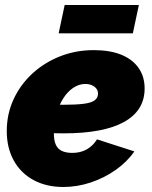

<svg xmlns="http://www.w3.org/2000/svg" viewBox="-20 -736 606 766"><path d="M233 10Q165 10 114 -17.5Q63 -45 35 -95.5Q7 -146 7 -213Q7 -281 34 -339.5Q61 -398 108.5 -442Q156 -486 219 -511Q282 -536 354 -536Q418 -536 463 -518Q508 -500 532.5 -465.5Q557 -431 557 -383Q557 -295 475 -249.5Q393 -204 234 -204Q202 -204 166.5 -205.5Q131 -207 96 -211L120 -324Q146 -321 174 -319.5Q202 -318 233 -318Q284 -318 314.5 -322Q345 -326 358 -336Q371 -346 371 -362Q371 -374 364.5 -382.5Q358 -391 346.5 -396Q335 -401 320 -401Q295 -401 272 -385.5Q249 -370 232 -343Q215 -316 205 -280Q195 -244 195 -203Q195 -176 202.5 -159Q210 -142 226.5 -134Q243 -126 269 -126Q301 -126 326 -140Q351 -154 367 -180L516 -132Q487 -90 441.5 -58Q396 -26 342 -8Q288 10 233 10ZM214 -603 238 -716H534L510 -603Z"/></svg>

Font: Raleway Thin Black
Style: Italic
Weight: 900
Italic angle: -12°
Version: Version 4.026